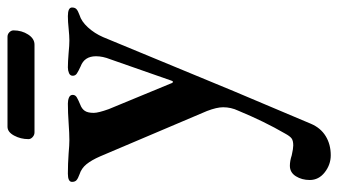

<svg xmlns="http://www.w3.org/2000/svg" viewBox="-215 -403 902 512"><g transform="rotate(-90 236.0 -147.0)"><path d="M12 228Q12 207 22 191Q32 175 50 175Q63 175 78 180Q96 184 104 184Q117 184 123 179.5Q129 175 136 162Q168 107 197 37Q206 18 206 -3Q206 -20 196 -46L75 -331Q65 -354 54 -367.5Q43 -381 27 -386Q16 -390 11.5 -394Q7 -398 7 -406Q7 -417 29 -417Q55 -417 83 -415Q105 -413 118 -413Q136 -413 164 -415Q192 -417 216 -417Q225 -417 232 -414Q239 -411 239 -404Q239 -397 232 -393Q225 -389 213 -384Q202 -380 196.5 -372Q191 -364 191 -348Q191 -336 201 -308L270 -141Q271 -137 274 -137Q276 -137 277 -141L334 -304Q342 -324 342 -342Q342 -373 315 -383Q302 -389 296 -393Q290 -397 290 -404Q290 -411 297 -414Q304 -417 312 -417Q327 -417 351 -415Q371 -413 384 -413Q396 -413 416 -415Q434 -417 449 -417Q472 -417 472 -406Q472 -398 467.5 -394Q463 -390 452 -386Q435 -381 419 -363.5Q403 -346 393 -323L249 25L162 231Q151 257 129 270.5Q107 284 78 284Q53 284 32.5 268Q12 252 12 228ZM121 -522Q121 -543 130.5 -560.5Q140 -578 154 -578H394Q401 -578 406 -573Q411 -568 411 -562Q411 -540 400 -523Q389 -506 373 -506H139Q132 -506 126.5 -511Q121 -516 121 -522Z"/></g></svg>

Font: EB Garamond SemiBold
Style: Regular
Weight: 600
Designer: Georg Duffner and Octavio Pardo
Foundry: Georg Duffner
Version: Version 1.000